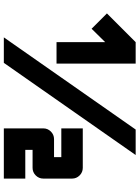

<svg xmlns="http://www.w3.org/2000/svg" viewBox="117 -845 728 1002"><g transform="rotate(90 481.0 -344.0)"><path d="M656 -688H789L308 0H175ZM912 0H650V-206Q650 -229 666.5 -245.5Q683 -262 706 -262H800V-300H650V-412H856Q879 -412 895.5 -395.5Q912 -379 912 -356V-206Q912 -183 895.5 -166.5Q879 -150 856 -150H762V-112H912ZM312 -275H200V-529L130 -458L50 -538L200 -688H312Z"/></g></svg>

Font: CostaRica
Style: Normal
Weight: 900
Version: Version 1.3